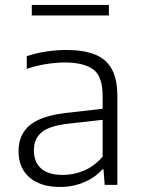

<svg xmlns="http://www.w3.org/2000/svg" viewBox="-20 -753 576 782"><path d="M225 8.5Q145 8.5 100.2 -30.2Q55.5 -69 55.5 -137Q55.5 -205.5 102.2 -243.8Q149 -282 253.5 -293.5L398 -310V-362.5Q398 -443.5 358.8 -471Q319.5 -498.5 245 -498.5Q211.5 -498.5 170.8 -492.5Q130 -486.5 89 -472.5V-524Q124 -536.5 167.5 -543Q211 -549.5 250 -549.5Q317.5 -549.5 363.8 -532.2Q410 -515 434 -473.8Q458 -432.5 458 -360.5V0H406.5L401.5 -63H397Q368 -30 322.5 -10.8Q277 8.5 225 8.5ZM118 -141.5Q118 -93.5 147.2 -67Q176.5 -40.5 236.5 -40.5Q280 -40.5 322.2 -58.2Q364.5 -76 398 -115V-265L256 -249Q181.5 -240.5 149.8 -214.2Q118 -188 118 -141.5ZM109.5 -690V-733H423.5V-690Z"/></svg>

Font: Encode Sans SemiExpanded SemiExpanded Light
Style: Regular
Weight: 300
Width: 6
Designer: Multiple Designers
Foundry: Impallari Type
Version: Version 3.000; ttfautohint (v1.8.3) -l 8 -r 50 -G 200 -x 14 